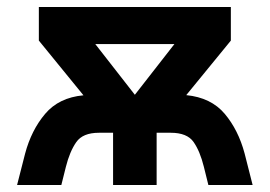

<svg xmlns="http://www.w3.org/2000/svg" viewBox="-20 -531 774 551"><path d="M29 0 52 -90Q70 -157.5 109.5 -204.2Q149 -251 219.5 -257.5L91.5 -414.5V-511H642.5V-414.5L514.5 -258Q585.5 -251 624.8 -204.5Q664 -158 682 -90.5L705 0H578L565 -52.5Q554 -97 535.5 -123.5Q517 -150 470 -150H429.5V0H304.5V-150H264Q217.5 -150 198.8 -123Q180 -96 169 -52L156 0ZM367 -259 480.5 -404.5H253.5Z"/></svg>

Font: Overpass
Style: Bold
Weight: 700
Designer: Delve Withrington, Dave Bailey, Thomas Jockin
Foundry: Delve Fonts LLC
Version: Version 4.000; ttfautohint (v1.8.3)